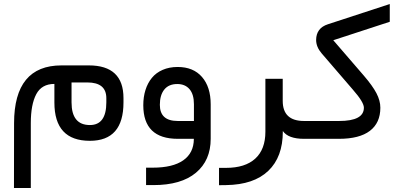

<svg xmlns="http://www.w3.org/2000/svg" viewBox="-20 -684 1981 946"><path d="M410.2 -277.8H332.5V-179.7Q332.5 -67.9 422.9 -67.9Q503.9 -67.9 503.9 -179.7V-200.2Q503.9 -277.8 410.2 -277.8ZM131.8 -77.6V242.2H48.8L49.3 -77.6Q49.8 -361.8 283.2 -361.8H417.5Q588.4 -361.8 588.4 -200.7V-179.2Q588.4 9.8 422.9 9.8Q248 9.8 248 -178.7V-270.5Q185.5 -270.5 158.7 -220Q131.8 -169.4 131.8 -77.6Z M1018.1 -169.9V0Q1018.1 106.4 945.3 167.2Q872.6 228 735.8 228H699.7V142.1H732.9Q831.1 142.1 882.8 106Q934.6 69.8 935.1 1V0H856Q686 0 686 -165.5Q686 -206.5 696.8 -240.7Q707.5 -274.9 728.3 -300.3Q749 -325.7 781.5 -339.8Q814 -354 855.5 -354Q932.6 -354 975.3 -304.7Q1018.1 -255.4 1018.1 -169.9ZM767.6 -167.5Q767.6 -87.9 855.5 -87.9H935.5V-170.4Q935.5 -219.2 913.8 -244.6Q892.1 -270 853.5 -270Q811.5 -270 789.6 -242.9Q767.6 -215.8 767.6 -167.5Z M1478 0Q1399.9 0 1373.5 -38.6V-35.6Q1373.5 89.4 1302 157.7Q1230.5 226.1 1094.2 228L1059.1 228.5V143.1H1093.3Q1188 143.1 1237.8 97.4Q1287.6 51.8 1287.6 -35.2V-295.9H1373V-187Q1373 -87.9 1478 -87.9H1485.8Q1497.1 -87.9 1497.1 -47.4V-42Q1497.1 0 1485.8 0Z M1481 -87.9H1650.9Q1772.9 -87.9 1772.9 -153.3Q1772.9 -180.7 1718.3 -242.7L1564.9 -420.9Q1537.6 -452.6 1537.6 -487.3Q1538.1 -545.9 1595.7 -564.5L1900.4 -664.1V-576.7L1622.1 -485.8L1772.5 -311.5Q1815.4 -261.7 1834.7 -224.9Q1854 -188 1854 -153.3Q1854 -78.6 1802.5 -39.3Q1751 0 1649.9 0H1481Q1468.8 0 1468.8 -42V-47.4Q1468.8 -87.9 1481 -87.9Z"/></svg>

Font: Shabnam FD-WOL
Style: FD-WOL
Weight: 400
Foundry: DejaVu fonts team - Redesigned by Saber Rastikerdar - Based on Vazir font
Version: Version 5.0.1